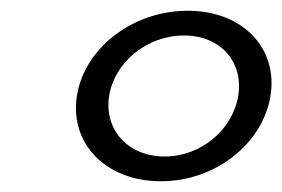

<svg xmlns="http://www.w3.org/2000/svg" viewBox="-20 -704 525 357"><path d="M123 -526C109 -438 176 -367 279 -367C382 -367 469 -438 483 -526C497 -614 432 -684 329 -684C226 -684 137 -614 123 -526ZM183 -526C193 -588 253 -638 322 -638C391 -638 433 -588 423 -526C413 -464 355 -413 286 -413C217 -413 173 -464 183 -526Z"/></svg>

Font: Charger Sport
Style: DfExtObl
Weight: 400
Designer: Jasper
Foundry: Cannot Into Space Fonts
Version: Version 1.1